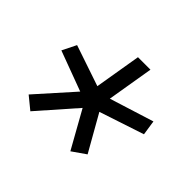

<svg xmlns="http://www.w3.org/2000/svg" viewBox="-115 -716 830 830"><g transform="rotate(45 300.0 -301.0)"><path d="M295.5 -223.7 390.6 -53.6 452.8 -96.9 358.7 -262.8 563.6 -330.6 553.3 -398.8 350.5 -335.2 386 -547.9H309.7L274.1 -335.2L86.6 -398.8L54.7 -334.5L238.3 -266.3L89.5 -99.8L146 -53.6Z"/></g></svg>

Font: Margiela Mono Italic Text It
Style: Regular
Weight: 400
Designer: Mike Abbink, Paul van der Laan, Pieter van Rosmalen
Foundry: Bold Monday
Version: Version 2.003 2021